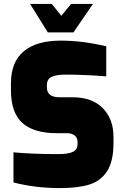

<svg xmlns="http://www.w3.org/2000/svg" viewBox="-20 -957 637 983"><path d="M49 -23V-177Q149 -168 278 -168Q329 -168 353 -179.5Q377 -191 377 -219V-231Q377 -252 362 -263.5Q347 -275 325 -275H272Q153 -275 94.5 -327.5Q36 -380 36 -497V-530Q36 -639 101 -694Q166 -749 292 -749Q402 -749 524 -720V-566Q412 -575 316 -575Q268 -575 244 -563.5Q220 -552 220 -520V-510Q220 -459 285 -459H351Q452 -459 506.5 -403Q561 -347 561 -257V-224Q561 -132 529 -81.5Q497 -31 438.5 -12.5Q380 6 288 6Q160 6 49 -23ZM134 -937H245L294 -876L344 -937H456L356 -791H225Z"/></svg>

Font: Exo Black
Style: Regular
Weight: 900
Designer: Natanael Gama
Foundry: Natanael Gama
Version: Version 1.500; ttfautohint (v1.6)